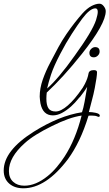

<svg xmlns="http://www.w3.org/2000/svg" viewBox="-168 -609 590 1035"><path d="M117 13Q63 13 50 -52Q49 -61 47.5 -70Q46 -79 46 -88Q46 -133 62.5 -180Q79 -227 103 -272Q127 -317 147 -355Q166 -390 189.5 -424.5Q213 -459 236 -488Q259 -517 275 -535Q301 -564 325 -576.5Q349 -589 368 -589Q381 -589 391 -576Q402 -562 402 -549Q402 -480 273 -318Q222 -254 175 -202.5Q128 -151 84 -110Q83 -102 82.5 -93.5Q82 -85 82 -77Q82 -43 93 -25.5Q104 -8 132 -8Q160 -8 197.5 -40.5Q235 -73 275 -132Q278 -137 282 -138Q288 -138 288 -131Q288 -126 286 -123Q272 -99 254.5 -77Q237 -55 215 -35Q190 -13 165.5 0Q141 13 117 13ZM86 -132Q114 -156 152.5 -201.5Q191 -247 234 -308Q331 -442 350 -502Q359 -531 359 -545Q359 -564 346 -564Q317 -564 275 -508Q251 -476 219 -426.5Q187 -377 157 -319Q122 -252 107.5 -208Q93 -164 86 -132ZM338 -300Q314 -300 314 -324Q314 -336 323 -345Q333 -355 345 -355Q369 -355 369 -331Q369 -319 360 -310Q350 -300 338 -300ZM-42 406Q-89 406 -118 381Q-148 355 -148 310Q-148 203 14 101Q151 15 274 -4Q281 -23 288 -60.5Q295 -98 302 -141Q293 -126 282 -111Q271 -96 263 -86Q255 -78 251 -78Q246 -78 246 -83Q246 -88 250 -93Q274 -126 289.5 -156.5Q305 -187 309 -212Q312 -231 338 -231Q355 -231 355 -220Q355 -197 343 -135Q336 -99 327.5 -68.5Q319 -38 311 -5Q318 -5 328.5 -4Q339 -3 347 -1Q370 4 370 14Q370 21 363 21Q361 21 357 19Q347 14 326 14Q322 14 317.5 14Q313 14 309 15Q286 90 258.5 147Q231 204 199 248Q80 406 -42 406ZM-37 392Q25 392 89 340Q114 320 138 291.5Q162 263 180 235Q239 144 272 14Q238 19 198.5 33Q159 47 111 71Q64 94 27 117Q-10 140 -35 163Q-120 239 -120 313Q-120 350 -97 371Q-74 392 -37 392Z"/></svg>

Font: Corinthia
Style: Regular
Weight: 400
Designer: Robert E. Leuschke
Foundry: Robert E. Leuschke
Version: Version 1.013; ttfautohint (v1.8.3)